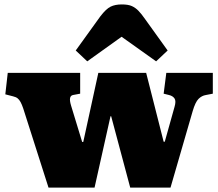

<svg xmlns="http://www.w3.org/2000/svg" viewBox="-20 -847 985 867"><path d="M199 0 85 -357Q79 -375 73 -386Q67 -397 59.5 -403Q52 -409 39 -412L4 -421L15 -518H342V-424L310 -418Q299 -416 296.5 -404.5Q294 -393 301 -370L351 -206H356L424 -518H640L719 -207H724L768 -364Q776 -391 768 -402.5Q760 -414 743 -418L719 -424L731 -518H941V-424L910 -418Q891 -415 876.5 -400.5Q862 -386 850 -345L750 0H568L482 -322H479L407 0ZM374 -570 322 -619 433 -773Q459 -807 479.5 -817Q500 -827 530 -827Q559 -827 575.5 -819.5Q592 -812 605.5 -798Q619 -784 635 -761L737 -619L685 -570L529 -681Z"/></svg>

Font: Literata 18pt Black
Style: Regular
Weight: 900
Designer: Latin by Veronika Burian and Jose Scaglione. Greek by Irene Vlachou. Cyrillic by Vera Evstafieva.
Foundry: TypeTogether
Version: Version 3.103;gftools[0.9.29]